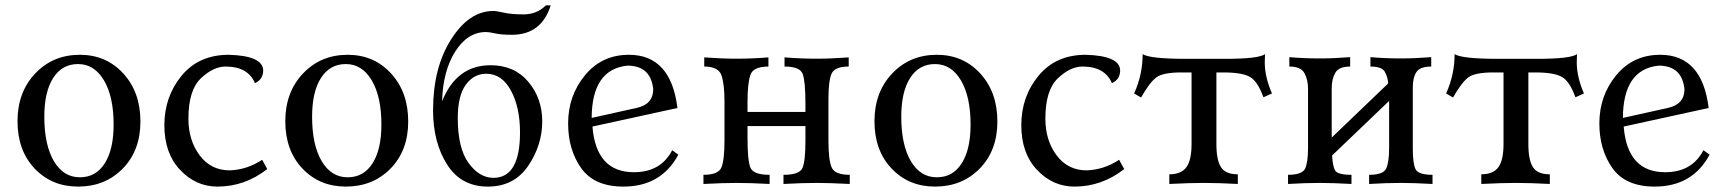

<svg xmlns="http://www.w3.org/2000/svg" viewBox="-20 -687 6455 717"><path d="M278.3 -24.9Q337.9 -24.9 371.1 -76.9Q404.3 -128.9 404.3 -221.7Q404.3 -326.2 368.2 -387Q332 -447.8 271.5 -447.8Q211.9 -447.8 178.7 -396Q145.5 -344.2 145.5 -251Q145.5 -146 181.2 -85.4Q216.8 -24.9 278.3 -24.9ZM271.5 9.8Q173.3 9.8 109.4 -57.6Q45.4 -125 45.4 -234.4Q45.4 -342.8 111.6 -412.6Q177.7 -482.4 278.3 -482.4Q376.5 -482.4 440.4 -412.6Q504.4 -342.8 504.4 -233.4Q504.4 -125 438.5 -57.6Q372.6 9.8 271.5 9.8Z M792 9.8Q711.4 9.8 652.6 -52.5Q593.8 -114.7 593.8 -219.2Q593.8 -326.2 658.2 -404.3Q722.7 -482.4 834 -482.4Q960 -479 962.9 -425.3Q962.9 -390.1 932.1 -376.5Q905.8 -438.5 822.3 -438.5Q776.4 -438.5 730 -394.3Q683.6 -350.1 683.6 -243.7Q683.6 -163.1 725.6 -106.9Q767.6 -50.8 837.9 -50.8Q902.8 -53.2 959 -90.3L978 -55.7Q894.5 9.8 792 9.8Z M1278.3 -24.9Q1337.9 -24.9 1371.1 -76.9Q1404.3 -128.9 1404.3 -221.7Q1404.3 -326.2 1368.2 -387Q1332 -447.8 1271.5 -447.8Q1211.9 -447.8 1178.7 -396Q1145.5 -344.2 1145.5 -251Q1145.5 -146 1181.2 -85.4Q1216.8 -24.9 1278.3 -24.9ZM1271.5 9.8Q1173.3 9.8 1109.4 -57.6Q1045.4 -125 1045.4 -234.4Q1045.4 -342.8 1111.6 -412.6Q1177.7 -482.4 1278.3 -482.4Q1376.5 -482.4 1440.4 -412.6Q1504.4 -342.8 1504.4 -233.4Q1504.4 -125 1438.5 -57.6Q1372.6 9.8 1271.5 9.8Z M1801.8 9.8Q1701.7 9.8 1649.4 -73Q1597.2 -155.8 1597.2 -274.9Q1597.2 -434.1 1664.6 -540Q1731.9 -646 1822.3 -646Q1833.5 -646 1862.1 -639.6Q1890.6 -633.3 1935.1 -633.3Q1984.9 -633.3 2018.6 -667H2036.6Q2002 -557.1 1891.6 -557.1Q1851.6 -557.1 1828.9 -562.3Q1806.2 -567.4 1794.9 -567.4Q1726.1 -567.4 1679.9 -494.4Q1633.8 -421.4 1630.9 -308.6Q1684.6 -443.4 1812 -443.4Q1900.9 -443.4 1952.9 -381.6Q2004.9 -319.8 2004.9 -233.9Q2004.9 -145 1952.4 -67.6Q1899.9 9.8 1801.8 9.8ZM1822.8 -22.9Q1921.9 -22.9 1921.9 -192.4Q1921.9 -286.6 1887.9 -349.1Q1854 -411.6 1795.9 -411.6Q1749.5 -411.6 1719.5 -370.6Q1689.5 -329.6 1689.5 -246.1Q1689.5 -133.8 1729.7 -78.4Q1770 -22.9 1822.8 -22.9Z M2308.1 9.8Q2199.2 9.8 2150.4 -59.1Q2101.6 -127.9 2101.6 -226.1Q2101.6 -329.6 2164.6 -406Q2227.5 -482.4 2328.6 -482.4Q2485.4 -482.4 2509.8 -283.7L2192.4 -214.4Q2206.1 -43.9 2347.2 -43.9Q2447.8 -43.9 2490.2 -126L2513.2 -109.4Q2449.2 9.8 2308.1 9.8ZM2189.5 -246.6 2358.4 -284.2Q2419.4 -297.9 2419.4 -354Q2410.2 -441.9 2322.8 -441.9Q2190.4 -428.2 2189.5 -246.6Z M3153.3 0Q3076.7 -3.9 3030.8 -3.9Q2978 -3.9 2905.8 0V-34.2Q2965.3 -34.2 2976.6 -59.3Q2987.8 -84.5 2987.8 -161.6V-216.3H2771.5V-170.9Q2771.5 -88.4 2782.2 -61.3Q2793 -34.2 2854 -34.2V0Q2781.7 -3.9 2729 -3.9Q2682.6 -3.9 2606.9 0V-34.2Q2662.6 -34.2 2674.1 -61.8Q2685.5 -89.4 2685.5 -162.1V-307.6Q2685.5 -373.5 2674.1 -406Q2662.6 -438.5 2609.9 -438.5V-472.7Q2677.7 -467.8 2729 -467.8Q2786.1 -467.8 2849.6 -472.7V-438.5Q2792.5 -438.5 2782 -406.7Q2771.5 -375 2771.5 -306.6V-269H2987.8V-297.9Q2987.8 -383.3 2977.5 -410.9Q2967.3 -438.5 2909.7 -438.5V-472.7Q2972.2 -467.8 3030.8 -467.8Q3081.5 -467.8 3149.4 -472.7V-438.5Q3097.7 -438.5 3085.7 -412.4Q3073.7 -386.2 3073.7 -315.9V-162.1Q3073.7 -89.4 3085.7 -61.8Q3097.7 -34.2 3153.3 -34.2Z M3478.5 -24.9Q3538.1 -24.9 3571.3 -76.9Q3604.5 -128.9 3604.5 -221.7Q3604.5 -326.2 3568.4 -387Q3532.2 -447.8 3471.7 -447.8Q3412.1 -447.8 3378.9 -396Q3345.7 -344.2 3345.7 -251Q3345.7 -146 3381.3 -85.4Q3417 -24.9 3478.5 -24.9ZM3471.7 9.8Q3373.5 9.8 3309.6 -57.6Q3245.6 -125 3245.6 -234.4Q3245.6 -342.8 3311.8 -412.6Q3377.9 -482.4 3478.5 -482.4Q3576.7 -482.4 3640.6 -412.6Q3704.6 -342.8 3704.6 -233.4Q3704.6 -125 3638.7 -57.6Q3572.8 9.8 3471.7 9.8Z M3992.2 9.8Q3911.6 9.8 3852.8 -52.5Q3793.9 -114.7 3793.9 -219.2Q3793.9 -326.2 3858.4 -404.3Q3922.9 -482.4 4034.2 -482.4Q4160.2 -479 4163.1 -425.3Q4163.1 -390.1 4132.3 -376.5Q4106 -438.5 4022.5 -438.5Q3976.6 -438.5 3930.2 -394.3Q3883.8 -350.1 3883.8 -243.7Q3883.8 -163.1 3925.8 -106.9Q3967.8 -50.8 4038.1 -50.8Q4103 -53.2 4159.2 -90.3L4178.2 -55.7Q4094.7 9.8 3992.2 9.8Z M4602.5 0Q4531.7 -3.9 4473.6 -3.9Q4423.8 -3.9 4346.7 0V-36.1Q4391.1 -36.1 4410.4 -62.5Q4429.7 -88.9 4429.7 -148.9V-416.5H4391.6Q4322.8 -416.5 4297.9 -397.7Q4272.9 -378.9 4241.2 -322.8L4215.3 -337.9Q4247.1 -408.7 4247.1 -484.9Q4273.9 -467.3 4409.7 -467.3H4555.7Q4680.7 -467.3 4704.1 -484.9L4703.1 -454.1Q4703.1 -399.9 4730 -337.9L4698.2 -323.7Q4678.2 -378.9 4651.9 -397.2Q4625.5 -415.5 4554.7 -416.5H4522.5V-148.9Q4522.5 -89.4 4539.6 -62.7Q4556.6 -36.1 4602.5 -36.1Z M5329.6 0Q5258.8 -3.9 5211.9 -3.9Q5157.2 -3.9 5092.8 0V-34.2Q5145.5 -34.2 5156.5 -57.4Q5167.5 -80.6 5167.5 -134.8V-310.1L4954.6 -106.4Q4956.5 -68.8 4965.1 -51.5Q4973.6 -34.2 5026.9 -34.2V0Q4956.1 -3.9 4909.2 -3.9Q4854.5 -3.9 4790 0V-34.2Q4842.8 -34.2 4853.8 -57.4Q4864.7 -80.6 4864.7 -134.8V-355.5Q4864.7 -389.2 4851.3 -413.8Q4837.9 -438.5 4794.9 -438.5V-473.6Q4849.6 -468.8 4909.2 -468.8Q4961.4 -468.8 5022 -473.6V-438.5Q4980 -438.5 4966.6 -415.3Q4953.1 -392.1 4953.1 -356.4V-173.3L5164.1 -375.5Q5162.6 -398.9 5151.6 -418.7Q5140.6 -438.5 5097.7 -438.5V-473.6Q5152.3 -468.8 5211.9 -468.8Q5264.2 -468.8 5324.7 -473.6V-438.5Q5282.7 -438.5 5269.3 -417.7Q5255.9 -397 5255.9 -361.3V-131.8Q5255.9 -76.7 5266.1 -55.4Q5276.4 -34.2 5329.6 -34.2Z M5767.6 0Q5696.8 -3.9 5638.7 -3.9Q5588.9 -3.9 5511.7 0V-36.1Q5556.2 -36.1 5575.4 -62.5Q5594.7 -88.9 5594.7 -148.9V-416.5H5556.6Q5487.8 -416.5 5462.9 -397.7Q5438 -378.9 5406.2 -322.8L5380.4 -337.9Q5412.1 -408.7 5412.1 -484.9Q5439 -467.3 5574.7 -467.3H5720.7Q5845.7 -467.3 5869.1 -484.9L5868.2 -454.1Q5868.2 -399.9 5895 -337.9L5863.3 -323.7Q5843.3 -378.9 5816.9 -397.2Q5790.5 -415.5 5719.7 -416.5H5687.5V-148.9Q5687.5 -89.4 5704.6 -62.7Q5721.7 -36.1 5767.6 -36.1Z M6159.2 9.8Q6050.3 9.8 6001.5 -59.1Q5952.6 -127.9 5952.6 -226.1Q5952.6 -329.6 6015.6 -406Q6078.6 -482.4 6179.7 -482.4Q6336.4 -482.4 6360.8 -283.7L6043.5 -214.4Q6057.1 -43.9 6198.2 -43.9Q6298.8 -43.9 6341.3 -126L6364.3 -109.4Q6300.3 9.8 6159.2 9.8ZM6040.5 -246.6 6209.5 -284.2Q6270.5 -297.9 6270.5 -354Q6261.2 -441.9 6173.8 -441.9Q6041.5 -428.2 6040.5 -246.6Z"/></svg>

Font: Kelvinch
Style: Regular
Weight: 400
Designer: Paul James MIller
Foundry: High-Logic / Made with FontCreator
Version: Version 3.30 September 23, 2016